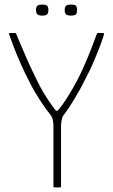

<svg xmlns="http://www.w3.org/2000/svg" viewBox="-20 -817 493 837"><path d="M257 -315Q251 -307 248.5 -292.5Q246 -278 246 -267V-4Q246 -2 244.5 -1Q243 0 242 0H216Q213 0 213 -4V-265Q213 -278 210.5 -292Q208 -306 201 -315Q189 -330 176.5 -347.5Q164 -365 152.5 -383Q141 -401 131.5 -417Q122 -433 116 -445Q88 -498 67 -546.5Q46 -595 34 -628Q22 -661 20 -667Q19 -670 20 -671.5Q21 -673 24 -673H47Q50 -673 53 -664Q53 -664 65.5 -633.5Q78 -603 98.5 -557Q119 -511 143 -463Q155 -437 174 -406Q193 -375 217 -343Q222 -336 226 -334Q230 -332 237 -341Q252 -359 267.5 -383Q283 -407 297 -431.5Q311 -456 320 -473Q343 -519 361 -563Q379 -607 389.5 -635.5Q400 -664 400 -664Q402 -669 403.5 -671Q405 -673 406 -673H430Q432 -673 433 -671.5Q434 -670 433 -667Q432 -661 421 -630Q410 -599 390.5 -553Q371 -507 343 -455Q337 -442 327 -424.5Q317 -407 305.5 -387.5Q294 -368 281.5 -349Q269 -330 257 -315ZM191 -773Q191 -761 186 -755Q181 -749 164 -749Q148 -749 142.5 -755Q137 -761 137 -773Q137 -786 142.5 -791.5Q148 -797 164 -797Q181 -797 186 -791.5Q191 -786 191 -773ZM316 -773Q316 -761 311.5 -755Q307 -749 289 -749Q273 -749 267.5 -755Q262 -761 262 -773Q262 -786 267.5 -791.5Q273 -797 289 -797Q307 -797 311.5 -791.5Q316 -786 316 -773Z"/></svg>

Font: Glory Thin
Style: Regular
Weight: 100
Designer: Robert Leuschke
Foundry: Robert Leuschke
Version: Version 1.011